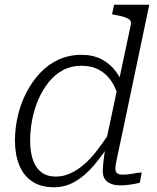

<svg xmlns="http://www.w3.org/2000/svg" viewBox="-20 -778 661 809"><path d="M207 11Q152 11 115.5 -13.5Q79 -38 61 -82.5Q43 -127 43 -186Q43 -237 55 -289Q67 -341 90.5 -387Q114 -433 148 -469.5Q182 -506 226 -526.5Q270 -547 324 -547Q372 -547 408.5 -528Q445 -509 470.5 -474Q496 -439 508 -391L482 -356Q472 -401 451 -433.5Q430 -466 398 -483.5Q366 -501 323 -501Q280 -501 245.5 -482.5Q211 -464 185 -431.5Q159 -399 141.5 -358.5Q124 -318 115.5 -273.5Q107 -229 107 -185Q107 -139 118.5 -105Q130 -71 154 -52.5Q178 -34 215 -34Q247 -34 276.5 -47.5Q306 -61 334 -85Q362 -109 388.5 -143.5Q415 -178 442 -219L450 -185Q414 -126 376 -81.5Q338 -37 296.5 -13Q255 11 207 11ZM485 3Q453 3 433 -11.5Q413 -26 413 -58Q413 -67 414.5 -83Q416 -99 418.5 -119Q421 -139 424 -159L423 -164L531 -673Q534 -687 527 -694Q520 -701 504 -706Q488 -711 462 -716L452 -718L461 -758H609L491 -196Q483 -160 477.5 -134Q472 -108 469 -92Q466 -76 466 -68Q466 -54 474 -48Q482 -42 496 -42Q520 -42 541 -46.5Q562 -51 577 -51L569 -8Q558 -5 544 -2.5Q530 0 515.5 1.5Q501 3 485 3Z"/></svg>

Font: Roboto Serif ExtraLight
Style: Italic
Weight: 250
Italic angle: -10°
Designer: Greg Gazdowicz
Foundry: Commercial Type
Version: Version 1.008